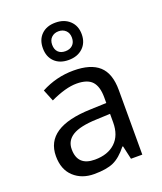

<svg xmlns="http://www.w3.org/2000/svg" viewBox="-150 -914 861 1020"><g transform="rotate(-20 280.5 -403.5)"><path d="M234.9 -61Q308.6 -61 350.8 -100.8Q393.1 -140.6 393.1 -213.9V-262.2L314 -258.8Q221.7 -255.4 179.4 -229.5Q137.2 -203.6 137.2 -154.8Q137.2 -61 234.9 -61ZM480 -365.2V0H416L398.9 -76.2H395Q355 -25.9 315.2 -8.1Q275.4 9.8 205.6 9.8Q135.7 9.8 90.8 -31.7Q45.9 -73.2 45.9 -148.9Q45.9 -312 303.2 -319.8L394 -323.2V-355Q394 -416 367.7 -445.1Q341.3 -474.1 280 -474.1Q218.8 -474.1 131.8 -433.1L105 -499Q191.4 -544.9 288.3 -544.9Q385.3 -544.9 432.6 -502Q480 -459 480 -365.2ZM325.9 -670.7Q341.3 -685.5 341.3 -711.9Q341.3 -738.3 325.4 -753.2Q309.6 -768.1 285.4 -768.1Q261.2 -768.1 245.4 -753.2Q229.5 -738.3 229.5 -711.9Q229.5 -685.5 243.9 -670.7Q258.3 -655.8 284.4 -655.8Q310.5 -655.8 325.9 -670.7ZM365.7 -788.1Q396.5 -759.3 396.5 -711.4Q396.5 -663.6 366 -634.8Q335.4 -606 285.4 -606Q235.4 -606 206.1 -634.5Q176.8 -663.1 176.8 -711.4Q176.8 -759.8 206.1 -788.3Q235.4 -816.9 285.2 -816.9Q335 -816.9 365.7 -788.1Z"/></g></svg>

Font: NotoSans
Style: Regular
Weight: 400
Designer: Monotype Design team
Foundry: Monotype Imaging Inc.
Version: Version 1.04